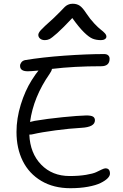

<svg xmlns="http://www.w3.org/2000/svg" viewBox="-20 -996 653 1023"><path d="M219.2 -782.2Q203.1 -782.2 193.6 -790.3Q184.1 -798.3 184.1 -810.1Q184.1 -820.3 197.5 -835.4Q210.9 -850.6 263.2 -897Q281.2 -913.6 299.3 -932.4Q317.4 -951.2 324.5 -958.5Q331.5 -965.8 342.3 -970.9Q353 -976.1 367.2 -976.1Q389.2 -976.1 404.8 -965.6Q420.4 -955.1 439.9 -924.8Q460.4 -894 482.4 -870.8Q504.4 -847.7 517.1 -838.1Q529.8 -828.6 538.3 -819.3Q546.9 -810.1 546.9 -800.8Q546.9 -792.5 538.8 -787.4Q530.8 -782.2 518.1 -782.2Q492.7 -782.2 473.4 -790Q454.1 -797.9 427.5 -824Q400.9 -850.1 365.2 -899.9Q315.4 -846.7 285.2 -819.8Q254.9 -793 243.4 -787.6Q231.9 -782.2 219.2 -782.2ZM154.8 -280.8Q147.9 -278.8 136.2 -278.8Q140.6 -179.2 199.5 -118.7Q258.3 -58.1 351.1 -58.1Q400.9 -58.1 438.5 -64.5Q476.1 -70.8 492.4 -78.6Q508.8 -86.4 522 -92.8Q535.2 -99.1 542 -99.1Q565.9 -99.1 565.9 -70.8Q565.9 -58.6 553 -45.7Q540 -32.7 515.6 -20.8Q491.2 -8.8 449 -1Q406.7 6.8 355 6.8Q265.6 6.8 200.2 -32Q134.8 -70.8 101.3 -138.2Q67.9 -205.6 67.9 -293Q67.9 -364.7 90.8 -439Q113.8 -513.2 148.9 -568.8Q172.4 -605.5 185.1 -620.1Q143.1 -616.2 127.9 -616.2Q86.9 -616.2 86.9 -645Q86.9 -654.8 93.8 -663.8Q100.6 -672.9 113.8 -675.8Q204.1 -690.9 323.5 -699.5Q442.9 -708 535.2 -708Q548.8 -708 556.4 -701.2Q564 -694.3 564 -683.1Q564 -643.1 519 -643.1Q375 -643.1 256.8 -628.9Q255.4 -618.2 244.1 -602.1Q158.2 -479 140.1 -346.2Q141.6 -346.7 165 -352.1Q231.4 -363.3 314 -371.6Q396.5 -379.9 439.9 -380.9Q465.8 -380.9 475.8 -374.5Q485.8 -368.2 485.8 -355Q485.8 -318.8 413.1 -314.9Q351.1 -311.5 275.9 -301.5Q200.7 -291.5 154.8 -280.8Z"/></svg>

Font: Shantell Sans Normal
Style: Regular
Weight: 300
Designer: Stephen Nixon, Anya Danilova, Shantell Martin
Foundry: Arrow Type
Version: Version 1.006;[559af2be0]